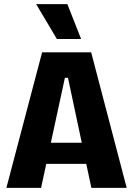

<svg xmlns="http://www.w3.org/2000/svg" viewBox="-20 -915 649 935"><path d="M11 0 185 -660H424L597 0H425L311 -536H296L180 0ZM137 -117V-220H489V-117ZM257 -725 156 -895H308L375 -725Z"/></svg>

Font: Bricolage Grotesque SemiCondensed ExtraBold
Style: Regular
Weight: 800
Width: 4
Designer: Mathieu Triay
Foundry: Atelier Triay
Version: Version 1.001;gftools[0.9.33.dev8+g029e19f]